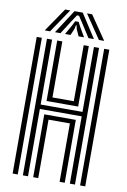

<svg xmlns="http://www.w3.org/2000/svg" viewBox="-105 -1045 734 1107"><g transform="rotate(10 262.5 -492.0)"><path d="M110 0V-800H140V-420H385V-800H415V0H385V-394H140V0ZM170.5 0V-368H355V0H325V-342H200V0ZM50 0V-800H80V0ZM445 0V-800H475V0ZM170 -446V-800H200V-472H325V-800H355V-446ZM89 -845 184 -984H214L120 -845ZM149 -845 239 -984H287L377 -845H345L293.2 -926L269 -962.5H257L232.8 -925.8L181 -845ZM208 -845 239.5 -900.8 253 -927.5H273L286.8 -900.8L319 -845H287L269.5 -884.5L265 -905.2H261L256.8 -884.5L240 -845ZM406 -845 312 -984H342L437 -845Z"/></g></svg>

Font: Big Shoulders Inline Text Thin Black
Style: Regular
Weight: 900
Version: Version 2.002